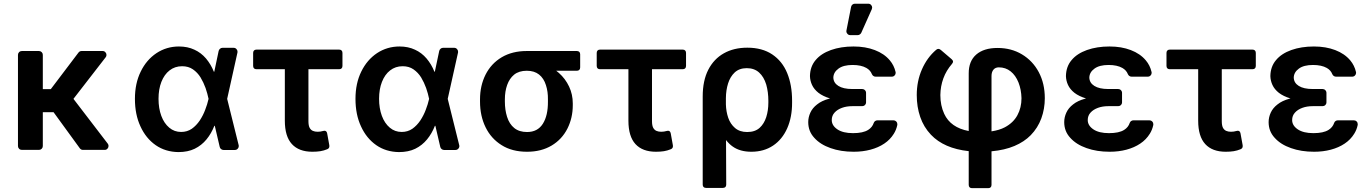

<svg xmlns="http://www.w3.org/2000/svg" viewBox="-20 -801 7318 1026"><path d="M76 -20.6V-507.8Q76 -516.3 82 -522.4Q88.1 -528.4 96.9 -528.4H188.2Q196.7 -528.4 202.8 -522.4Q208.8 -516.3 208.8 -507.8V-324.6H251.4L399.5 -520.2Q402.3 -524.1 406.8 -526.3Q411.2 -528.4 415.8 -528.4H528.4Q537.3 -528.4 543.1 -522Q549 -515.6 549 -507.5Q549 -500.4 544.7 -495L372.5 -272.7L555.8 -33.4Q560 -28.1 560 -21Q560 -12.8 554.2 -6.4Q548.3 0 539.4 0H423.3Q413 0 406.6 -8.5L266.3 -201.3H208.8V-20.6Q208.8 -12.1 202.8 -6Q196.7 0 188.2 0H96.9Q88.1 0 82 -6Q76 -12.1 76 -20.6Z M812.1 -25.2Q759.6 -61.8 730.5 -125.7Q701 -188.9 701 -272.7Q701 -355.5 731.9 -418.3Q762.4 -481.2 816.1 -517Q870 -552.6 936.4 -552.6Q982.6 -552.6 1018.8 -535.5Q1054.3 -519.5 1081 -488.3Q1107.2 -457 1122.9 -417.6H1125L1148.4 -528.8Q1150.2 -535.9 1155.9 -540.7Q1161.6 -545.5 1168.7 -545.5H1228.7Q1237.2 -545.5 1243.3 -539.2Q1249.3 -533 1249.3 -524.5Q1249.3 -521.7 1248.9 -520.2L1193.9 -272.7L1255.3 -25.6Q1256 -22 1256 -20.6Q1256 -12.1 1250 -5.9Q1244 0.4 1235.1 0.4H1174.4Q1167.3 0.4 1161.4 -4.3Q1155.5 -8.9 1154.1 -16L1127.8 -128.6H1125.4Q1109.4 -87.7 1083.5 -56.1Q1057.2 -24.1 1020.2 -6Q983.7 11.7 933.2 11.7Q864 10.7 812.1 -25.2ZM842 -181.8Q856.9 -141.7 884.6 -118.6Q911.6 -95.9 947.8 -95.9Q980.1 -95.9 1005 -112.9Q1029.1 -130 1047.6 -157.3Q1066.1 -185.7 1076.7 -214.8Q1088.1 -244 1094.1 -271.3L1094.5 -272.7L1094.1 -274.1Q1089.1 -299.4 1078.5 -330.6Q1067.8 -360.4 1051.8 -387.1Q1035.5 -413.4 1011 -430.4Q986.9 -447.1 953.1 -447.1Q914.4 -447.1 886 -424.7Q858 -403.1 842.3 -363.3Q827.1 -324.2 827.1 -273.1Q827.1 -222.3 842 -181.8Z M1502.1 -156.2V-431.1H1350.5Q1342 -431.1 1337.4 -435.7Q1332.7 -440.3 1332.7 -448.9V-518.1Q1332.7 -526.6 1337.4 -531.2Q1342 -535.9 1350.5 -535.9H1792.3Q1800.8 -535.9 1805.4 -531.2Q1810 -526.6 1810 -518.1V-448.9Q1810 -440.3 1805.4 -435.7Q1800.8 -431.1 1792.3 -431.1H1628.2V-154.1Q1628.2 -129.6 1634.9 -117.5Q1641.3 -106.2 1652 -101.6Q1662.6 -96.9 1677.6 -96.9Q1692.5 -96.9 1707 -101.2Q1710.9 -102.3 1713.8 -102.3Q1725.5 -102.3 1728.3 -88.1L1739.7 -25.2Q1740.1 -23.4 1740.1 -19.9Q1740.1 -8.2 1728.7 -3.6Q1710.6 3.9 1692.1 6.9Q1673.7 9.9 1649.1 9.9Q1577.4 9.9 1539.8 -31.1Q1502.1 -72.1 1502.1 -156.2Z M1990.8 -25.2Q1938.2 -61.8 1909.1 -125.7Q1879.6 -188.9 1879.6 -272.7Q1879.6 -355.5 1910.5 -418.3Q1941.1 -481.2 1994.7 -517Q2048.7 -552.6 2115.1 -552.6Q2161.2 -552.6 2197.4 -535.5Q2233 -519.5 2259.6 -488.3Q2285.9 -457 2301.5 -417.6H2303.6L2327.1 -528.8Q2328.8 -535.9 2334.5 -540.7Q2340.2 -545.5 2347.3 -545.5H2407.3Q2415.8 -545.5 2421.9 -539.2Q2427.9 -533 2427.9 -524.5Q2427.9 -521.7 2427.6 -520.2L2372.5 -272.7L2433.9 -25.6Q2434.7 -22 2434.7 -20.6Q2434.7 -12.1 2428.6 -5.9Q2422.6 0.4 2413.7 0.4H2353Q2345.9 0.4 2340 -4.3Q2334.2 -8.9 2332.7 -16L2306.5 -128.6H2304Q2288 -87.7 2262.1 -56.1Q2235.8 -24.1 2198.9 -6Q2162.3 11.7 2111.9 11.7Q2042.6 10.7 1990.8 -25.2ZM2020.6 -181.8Q2035.5 -141.7 2063.2 -118.6Q2090.2 -95.9 2126.4 -95.9Q2158.7 -95.9 2183.6 -112.9Q2207.7 -130 2226.2 -157.3Q2244.7 -185.7 2255.3 -214.8Q2266.7 -244 2272.7 -271.3L2273.1 -272.7L2272.7 -274.1Q2267.8 -299.4 2257.1 -330.6Q2246.4 -360.4 2230.5 -387.1Q2214.1 -413.4 2189.6 -430.4Q2165.5 -447.1 2131.7 -447.1Q2093 -447.1 2064.6 -424.7Q2036.6 -403.1 2021 -363.3Q2005.7 -324.2 2005.7 -273.1Q2005.7 -222.3 2020.6 -181.8Z M2660.2 -25.6Q2604.4 -60.4 2574.8 -120.9Q2545.1 -181.5 2545.1 -258.5V-269.9Q2545.1 -343 2574.6 -402Q2604.8 -461.6 2661 -495Q2717.3 -528.4 2795.1 -528.4H3062.5Q3071 -528.4 3075.6 -523.8Q3080.3 -519.2 3080.3 -510.7V-440.7Q3080.3 -432.2 3075.6 -427.6Q3071 -422.9 3062.5 -422.9H2952.4Q2959.2 -418.3 2966.6 -411.2Q3001.4 -380.3 3021.1 -338.4Q3040.8 -296.5 3040.8 -248.6V-238.6Q3040.8 -171.2 3012.4 -114.3Q2983 -56.1 2927.6 -23.1Q2872.2 9.9 2796.5 9.9Q2715.9 9.9 2660.2 -25.6ZM2689.6 -176.8Q2701.7 -138.1 2728.2 -116.8Q2754.6 -95.5 2796.5 -95.5Q2853 -95.5 2880.9 -139.7Q2908.7 -183.9 2908 -258.5V-269.9Q2908.7 -311.1 2897.4 -345.9Q2886 -382.5 2860.6 -402.7Q2835.2 -422.9 2795.1 -422.9Q2753.2 -422.9 2727.3 -402Q2702.4 -381.4 2690.2 -347.1Q2677.9 -312.9 2677.9 -269.9V-258.5Q2677.9 -213.8 2689.6 -176.8Z M3338.1 -156.2V-431.1H3186.4Q3177.9 -431.1 3173.3 -435.7Q3168.7 -440.3 3168.7 -448.9V-518.1Q3168.7 -526.6 3173.3 -531.2Q3177.9 -535.9 3186.4 -535.9H3628.2Q3636.7 -535.9 3641.3 -531.2Q3646 -526.6 3646 -518.1V-448.9Q3646 -440.3 3641.3 -435.7Q3636.7 -431.1 3628.2 -431.1H3464.1V-154.1Q3464.1 -129.6 3470.9 -117.5Q3477.3 -106.2 3487.9 -101.6Q3498.6 -96.9 3513.5 -96.9Q3528.4 -96.9 3543 -101.2Q3546.9 -102.3 3549.7 -102.3Q3561.4 -102.3 3564.3 -88.1L3575.6 -25.2Q3576 -23.4 3576 -19.9Q3576 -8.2 3564.6 -3.6Q3546.5 3.9 3528.1 6.9Q3509.6 9.9 3485.1 9.9Q3413.4 9.9 3375.7 -31.1Q3338.1 -72.1 3338.1 -156.2Z M3735.1 185.4V-285.5Q3735.1 -370.4 3764.9 -428.3Q3794.7 -486.2 3848.2 -516.2Q3901.6 -546.2 3973.4 -546.2Q4052.9 -546.2 4106.5 -510.3Q4160.2 -474.4 4186.4 -410.7Q4212.7 -346.9 4212.7 -262.8V-252.8Q4213.1 -175.8 4186.8 -115.8Q4160.2 -55.8 4111 -22.9Q4061.8 9.9 3995 9.9Q3934.7 9.9 3895.6 -17.8Q3876.4 -31.2 3859.7 -52.6L3860.8 185.4Q3860.8 193.9 3856.2 198.5Q3851.6 203.1 3843 203.1H3752.8Q3744.3 203.1 3739.7 198.5Q3735.1 193.9 3735.1 185.4ZM3859 -243.3Q3860.1 -204.9 3871.4 -171.7Q3882.8 -138.5 3907.8 -117Q3932.9 -95.5 3972.7 -95.5Q4014.9 -95.5 4039.8 -118.3Q4063.2 -139.9 4074.6 -175.2Q4085.9 -210.6 4085.9 -252.8V-262.8Q4085.9 -308.6 4074.6 -349.1Q4062.1 -390.3 4036.4 -413.5Q4010.7 -436.8 3970.5 -436.8Q3930.8 -436.8 3905.9 -413.7Q3882.1 -391.3 3870.7 -355.3Q3859.4 -319.2 3859 -276.6Z M4418.3 -9.6Q4363.3 -28.8 4331.3 -64.6Q4299 -99.4 4299 -148.4Q4299 -174.4 4310.4 -199.2Q4321.7 -224.1 4346.2 -242.9Q4370.7 -262.8 4411.2 -273.8L4415.8 -274.9Q4377.5 -286.6 4353.7 -305Q4329.9 -323.9 4319.2 -347.3Q4308.9 -369.7 4308.2 -394.2Q4308.9 -445 4338.4 -479.8Q4367.2 -514.6 4420.5 -533.7Q4473.7 -552.6 4541.2 -552.6Q4604.8 -552.6 4654.8 -533.4Q4705.3 -514.2 4735.4 -478Q4757.5 -451.7 4765.6 -416.9Q4766.3 -413.4 4766.3 -411.9Q4766.3 -403.8 4760.3 -397.5Q4754.3 -391.3 4745.4 -391.3H4658.7Q4652.3 -391.3 4647 -395.1Q4641.7 -398.8 4639.2 -404.8Q4631 -425.8 4609.7 -437.9Q4581.7 -453.8 4535.9 -453.8Q4486.9 -453.8 4460.6 -434.3Q4433.9 -414.8 4433.2 -386.4Q4433.9 -358.3 4459.9 -342Q4486.2 -325.3 4534.8 -325.3H4587.4Q4595.9 -325.3 4601.9 -319.2Q4608 -313.2 4608 -304.7V-254.3Q4608 -245.7 4601.9 -239.7Q4595.9 -233.7 4587.4 -233.7H4534.8Q4503.9 -233.7 4479.4 -224.8Q4454.2 -215.6 4439.6 -199.2Q4424.7 -182.9 4424.7 -159.4Q4424.7 -130 4454.9 -109.7Q4484.7 -89.5 4538.4 -89.5Q4592 -89.5 4619.3 -106.9Q4641.3 -120.7 4649.1 -144.2Q4651.3 -150.6 4656.8 -154.3Q4662.3 -158 4669 -158H4754.6Q4763.1 -158 4769.2 -152Q4775.2 -146 4775.2 -137.4Q4775.2 -134.2 4774.9 -132.8Q4769.5 -107.2 4756.4 -86.3Q4736.9 -54.7 4705.3 -33.7Q4673.7 -12.4 4631.4 -1.1Q4589.8 9.9 4541.9 9.9Q4472.7 9.9 4418.3 -9.6ZM4502.8 -634.2Q4502.8 -625.7 4508.9 -619.5Q4514.9 -613.3 4523.4 -613.3H4563.2Q4569.2 -613.3 4574.4 -616.7Q4579.5 -620 4582.4 -625.7L4638.8 -752.1Q4640.6 -756.7 4640.6 -760.3Q4640.6 -768.8 4634.6 -775Q4628.6 -781.2 4619.7 -781.2H4548.3Q4540.8 -781.2 4535.2 -776.5Q4529.5 -771.7 4528.1 -764.6L4503.2 -638.1Q4502.8 -636.7 4502.8 -634.2Z M5156.6 186.8V6.7Q5024.5 -7.5 4954.5 -81.3Q4915.8 -122.2 4897.4 -176.1Q4878.9 -230.1 4878.9 -293Q4878.9 -367.2 4906.6 -430.4Q4934.3 -493.6 4982.6 -534.8Q4988.6 -539.8 4994.3 -539.8Q5000.7 -539.8 5007.5 -534.1L5065.7 -484.4Q5072.8 -478 5072.8 -471.6Q5072.8 -466.3 5067.1 -459.5Q5036.6 -424.4 5021.1 -382.3Q5005.7 -340.2 5005 -293Q5005 -237.2 5025.6 -192.8Q5059.7 -119 5156.6 -100.9V-408.4Q5156.2 -474.4 5196.9 -509.6Q5237.6 -544.7 5310.4 -544.7Q5383.9 -544.7 5440.7 -510.7Q5498.6 -476.2 5530.9 -415.5Q5563.2 -354.8 5563.2 -276.3Q5563.2 -219.5 5544.6 -168.5Q5525.9 -117.5 5487.9 -78.5Q5453.1 -43 5400.9 -21Q5348.7 1.1 5278.4 7.5V186.8Q5278.4 195.3 5273.8 199.9Q5269.2 204.5 5260.7 204.5H5174.4Q5165.8 204.5 5161.2 199.9Q5156.6 195.3 5156.6 186.8ZM5349.4 -120.7Q5394.9 -144.9 5416.7 -185.2Q5438.6 -225.5 5438.6 -276.3Q5437.5 -322.1 5422.6 -360.1Q5407.3 -398.4 5380.5 -419.7Q5353.7 -441.1 5317.5 -441.1Q5298.7 -441.1 5288.5 -428.4Q5278.4 -415.8 5278.4 -394.9V-99.1Q5320.7 -105.5 5349.4 -120.7Z M5786.2 -9.6Q5731.2 -28.8 5699.2 -64.6Q5666.9 -99.4 5666.9 -148.4Q5666.9 -174.4 5678.3 -199.2Q5689.6 -224.1 5714.1 -242.9Q5738.6 -262.8 5779.1 -273.8L5783.7 -274.9Q5745.4 -286.6 5721.6 -305Q5697.8 -323.9 5687.1 -347.3Q5676.8 -369.7 5676.1 -394.2Q5676.8 -445 5706.3 -479.8Q5735.1 -514.6 5788.4 -533.7Q5841.6 -552.6 5909.1 -552.6Q5972.7 -552.6 6022.7 -533.4Q6073.2 -514.2 6103.3 -478Q6125.4 -451.7 6133.5 -416.9Q6134.2 -413.4 6134.2 -411.9Q6134.2 -403.8 6128.2 -397.5Q6122.2 -391.3 6113.3 -391.3H6026.6Q6020.2 -391.3 6014.9 -395.1Q6009.6 -398.8 6007.1 -404.8Q5998.9 -425.8 5977.6 -437.9Q5949.6 -453.8 5903.8 -453.8Q5854.8 -453.8 5828.5 -434.3Q5801.8 -414.8 5801.1 -386.4Q5801.8 -358.3 5827.8 -342Q5854 -325.3 5902.7 -325.3H5955.3Q5963.8 -325.3 5969.8 -319.2Q5975.9 -313.2 5975.9 -304.7V-254.3Q5975.9 -245.7 5969.8 -239.7Q5963.8 -233.7 5955.3 -233.7H5902.7Q5871.8 -233.7 5847.3 -224.8Q5822.1 -215.6 5807.5 -199.2Q5792.6 -182.9 5792.6 -159.4Q5792.6 -130 5822.8 -109.7Q5852.6 -89.5 5906.2 -89.5Q5959.9 -89.5 5987.2 -106.9Q6009.2 -120.7 6017 -144.2Q6019.2 -150.6 6024.7 -154.3Q6030.2 -158 6036.9 -158H6122.5Q6131 -158 6137.1 -152Q6143.1 -146 6143.1 -137.4Q6143.1 -134.2 6142.8 -132.8Q6137.4 -107.2 6124.3 -86.3Q6104.8 -54.7 6073.2 -33.7Q6041.5 -12.4 5999.3 -1.1Q5957.7 9.9 5909.8 9.9Q5840.6 9.9 5786.2 -9.6Z M6382.8 -156.2V-431.1H6231.2Q6222.7 -431.1 6218 -435.7Q6213.4 -440.3 6213.4 -448.9V-518.1Q6213.4 -526.6 6218 -531.2Q6222.7 -535.9 6231.2 -535.9H6672.9Q6681.5 -535.9 6686.1 -531.2Q6690.7 -526.6 6690.7 -518.1V-448.9Q6690.7 -440.3 6686.1 -435.7Q6681.5 -431.1 6672.9 -431.1H6508.9V-154.1Q6508.9 -129.6 6515.6 -117.5Q6522 -106.2 6532.7 -101.6Q6543.3 -96.9 6558.2 -96.9Q6573.2 -96.9 6587.7 -101.2Q6591.6 -102.3 6594.5 -102.3Q6606.2 -102.3 6609 -88.1L6620.4 -25.2Q6620.7 -23.4 6620.7 -19.9Q6620.7 -8.2 6609.4 -3.6Q6591.3 3.9 6572.8 6.9Q6554.3 9.9 6529.8 9.9Q6458.1 9.9 6420.5 -31.1Q6382.8 -72.1 6382.8 -156.2Z M6878.6 -9.6Q6823.5 -28.8 6791.5 -64.6Q6759.2 -99.4 6759.2 -148.4Q6759.2 -174.4 6770.6 -199.2Q6782 -224.1 6806.5 -242.9Q6831 -262.8 6871.4 -273.8L6876.1 -274.9Q6837.7 -286.6 6813.9 -305Q6790.1 -323.9 6779.5 -347.3Q6769.2 -369.7 6768.5 -394.2Q6769.2 -445 6798.7 -479.8Q6827.4 -514.6 6880.7 -533.7Q6933.9 -552.6 7001.4 -552.6Q7065 -552.6 7115.1 -533.4Q7165.5 -514.2 7195.7 -478Q7217.7 -451.7 7225.9 -416.9Q7226.6 -413.4 7226.6 -411.9Q7226.6 -403.8 7220.5 -397.5Q7214.5 -391.3 7205.6 -391.3H7119Q7112.6 -391.3 7107.2 -395.1Q7101.9 -398.8 7099.4 -404.8Q7091.3 -425.8 7070 -437.9Q7041.9 -453.8 6996.1 -453.8Q6947.1 -453.8 6920.8 -434.3Q6894.2 -414.8 6893.5 -386.4Q6894.2 -358.3 6920.1 -342Q6946.4 -325.3 6995 -325.3H7047.6Q7056.1 -325.3 7062.1 -319.2Q7068.2 -313.2 7068.2 -304.7V-254.3Q7068.2 -245.7 7062.1 -239.7Q7056.1 -233.7 7047.6 -233.7H6995Q6964.1 -233.7 6939.6 -224.8Q6914.4 -215.6 6899.9 -199.2Q6884.9 -182.9 6884.9 -159.4Q6884.9 -130 6915.1 -109.7Q6945 -89.5 6998.6 -89.5Q7052.2 -89.5 7079.5 -106.9Q7101.6 -120.7 7109.4 -144.2Q7111.5 -150.6 7117 -154.3Q7122.5 -158 7129.3 -158H7214.8Q7223.4 -158 7229.4 -152Q7235.4 -146 7235.4 -137.4Q7235.4 -134.2 7235.1 -132.8Q7229.8 -107.2 7216.6 -86.3Q7197.1 -54.7 7165.5 -33.7Q7133.9 -12.4 7091.6 -1.1Q7050.1 9.9 7002.1 9.9Q6932.9 9.9 6878.6 -9.6Z"/></svg>

Font: DeltaSans SemiBold
Style: Regular
Weight: 600
Designer: Rasmus Andersson
Foundry: rsms
Version: Version 3.012